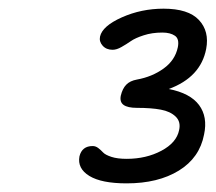

<svg xmlns="http://www.w3.org/2000/svg" viewBox="-20 -861 502 447"><path d="M274.9 -434.1Q216.3 -434.1 188 -451.4Q159.7 -468.8 165 -497.1Q170.9 -521 195.8 -521Q202.6 -521 208.7 -516.4Q214.8 -511.7 220 -506.1Q225.1 -500.5 239.3 -495.8Q253.4 -491.2 274.9 -491.2Q320.3 -491.2 355.7 -510Q391.1 -528.8 397 -558.1Q401.4 -577.6 388.9 -589.6Q376.5 -601.6 354.5 -605.7Q332.5 -609.9 298.8 -609.9Q277.3 -609.9 267.8 -616.7Q258.3 -623.5 261.2 -638.2Q265.1 -654.8 273.9 -663.8Q282.7 -672.9 298.8 -675.8Q334 -682.1 360.8 -701.4Q387.7 -720.7 394 -751Q397.9 -770.5 387.2 -777.8Q376.5 -785.2 357.9 -785.2Q334 -785.2 314.5 -778.8Q294.9 -772.5 284.4 -765.1Q273.9 -757.8 262.7 -751.5Q251.5 -745.1 242.2 -745.1Q227.5 -745.1 219 -754.6Q210.4 -764.2 212.9 -775.9Q218.3 -800.3 263.7 -820.6Q309.1 -840.8 360.8 -840.8Q418.5 -840.8 443.1 -814.5Q467.8 -788.1 460 -747.1Q447.3 -681.2 373 -653.8Q422.9 -644 443.4 -616.5Q463.9 -588.9 455.1 -547.9Q444.8 -493.7 396.5 -463.9Q348.1 -434.1 274.9 -434.1Z"/></svg>

Font: Shantell Sans Irregular Bouncy
Style: Italic
Weight: 300
Italic angle: -11.31°
Designer: Stephen Nixon, Anya Danilova, Shantell Martin
Foundry: Arrow Type
Version: Version 1.006;[9816181b4]